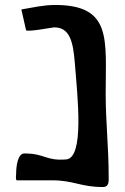

<svg xmlns="http://www.w3.org/2000/svg" viewBox="-20 -767 504 772"><path d="M65.9 -729 84.9 -645C96.9 -638.4 190.7 -657 197.9 -657C261.5 -657 274.2 -597.5 280.9 -513C291.7 -377.1 319.9 -132 245.9 -126C163.8 -119.3 160.9 -150 77.9 -150C50.7 -150 44.9 -96.6 44.9 -69C44.9 -64.9 41.5 -42 47.9 -42H189.9C275.3 -42 305.2 -15 392.9 -15C420.7 -15 416.9 -39.7 416.9 -63C416.9 -169.8 404.9 -281.1 404.9 -390C404.9 -608.2 431.5 -747.3 200.9 -747C153.9 -746.9 111.5 -736.7 65.9 -729Z"/></svg>

Font: Rocketfuel
Style: Regular
Weight: 400
Designer: Mew Too
Foundry: Cannot Into Space Fonts.
Version: Version 0.27